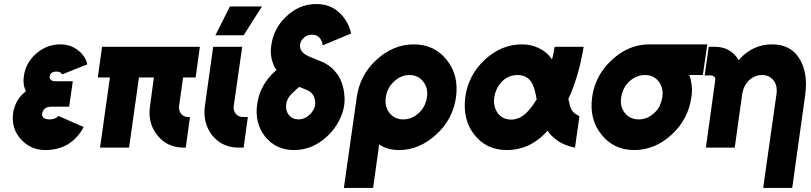

<svg xmlns="http://www.w3.org/2000/svg" viewBox="-20 -732 4023 952"><path d="M341 -329H254Q239 -329 231 -337Q225 -344 226 -353Q228 -364 235 -370Q244 -377 260 -377Q282 -377 288 -363L413 -413Q408 -435 396 -452.5Q384 -470 365 -484Q329 -512 279 -512Q211 -512 158 -465Q107 -420 98 -353Q92 -311 109 -280Q96 -270 85.5 -258.5Q75 -247 67 -234Q50 -205 45 -171Q35 -96 83 -42Q132 12 204 12Q333 12 395 -102L270 -157Q254 -140 226 -140Q205 -140 195 -149Q187 -156 189 -171Q192 -182 199 -191Q212 -203 236 -203H323Z M486 -500 465 -348H525L476 0H620L669 -348H743L724 -207Q711 -122 761 -60Q810 0 891 0H901L922 -152H913Q890 -152 878 -168Q865 -184 868 -207L888 -348H950L971 -500Z M1037 -500 996 -207Q984 -122 1033 -60Q1082 0 1164 0H1188L1209 -152H1185Q1162 -152 1149 -168Q1136 -184 1139 -207L1181 -500ZM1048 -557H1188L1279 -700H1120Z M1548 -712Q1462 -712 1396 -647Q1336 -589 1325 -506Q1317 -455 1338 -407Q1340 -401 1343.5 -396Q1347 -391 1351 -385L1341 -376Q1268 -309 1255 -215Q1242 -121 1295 -54Q1349 12 1438 12Q1528 12 1600 -54Q1644 -94 1668 -148Q1680 -174 1685 -201Q1690 -228 1688 -255Q1683 -326 1647 -371Q1630 -393 1609 -407.5Q1588 -422 1561 -432Q1538 -441 1521.5 -448Q1505 -455 1497 -460Q1487 -465 1481 -472Q1475 -479 1471 -487Q1461 -513 1479 -537Q1498 -560 1527 -560Q1553 -560 1566 -543Q1578 -527 1580 -507L1721 -566Q1706 -633 1656 -675Q1613 -712 1548 -712ZM1463 -301Q1468 -300 1472.5 -297.5Q1477 -295 1484 -293Q1488 -291 1490.5 -290.5Q1493 -290 1494 -289Q1516 -281 1527 -268Q1543 -250 1543 -219Q1543 -204 1535 -189Q1531 -182 1526 -175Q1521 -168 1514 -162Q1490 -140 1460 -140Q1430 -140 1412 -162Q1395 -184 1399 -215Q1403 -245 1427 -268Z M2010 -360Q2053 -360 2078 -328Q2104 -295 2097 -250Q2090 -203 2057 -172Q2022 -140 1979 -140Q1937 -140 1911 -172Q1886 -204 1893 -250Q1900 -297 1934 -328Q1968 -360 2010 -360ZM2032 -512Q1930 -512 1846 -435Q1764 -359 1749 -250L1685 200H1830L1860 -16Q1900 12 1958 12Q2059 12 2143 -65Q2226 -141 2241 -250Q2256 -359 2195 -435Q2134 -512 2032 -512Z M2568 -512Q2466 -512 2384 -436Q2302 -360 2287 -250Q2280 -195 2291 -148.5Q2302 -102 2332 -64Q2391 12 2494 12Q2549 12 2598 -10Q2624 -22 2648.5 -40.5Q2673 -59 2695 -84Q2704 -69 2717 -57Q2730 -45 2744 -35Q2762 -22 2784 -13.5Q2806 -5 2831 0L2853 -156Q2843 -161 2834.5 -166.5Q2826 -172 2820 -179Q2815 -186 2810.5 -195.5Q2806 -205 2804 -215Q2804 -219 2802 -225.5Q2800 -232 2798 -241Q2822 -292 2841.5 -357Q2861 -422 2874 -500H2730Q2727 -482 2724 -466.5Q2721 -451 2717 -438Q2714 -441 2711.5 -445Q2709 -449 2707 -451Q2684 -479 2648 -495Q2612 -512 2568 -512ZM2547 -360Q2572 -360 2592 -348Q2610 -337 2622 -311Q2627 -300 2632 -282Q2637 -264 2641 -239Q2631 -223 2620.5 -208.5Q2610 -194 2599 -182Q2579 -159 2555 -148Q2545 -144 2535.5 -141.5Q2526 -139 2516 -139Q2472 -139 2448 -171Q2424 -205 2431 -250Q2438 -296 2470 -329Q2502 -360 2547 -360Z M3199 -512Q3097 -512 3014 -435Q2931 -359 2916 -250Q2901 -141 2962 -65Q3023 12 3125 12Q3227 12 3311 -65Q3393 -141 3408 -250Q3411 -267 3411 -283Q3411 -299 3409 -314Q3407 -327 3404.5 -338.5Q3402 -350 3397 -360H3465L3487 -512ZM3178 -360Q3221 -360 3246 -328Q3271 -296 3264 -250Q3260 -227 3251 -207.5Q3242 -188 3224 -172Q3190 -140 3147 -140Q3104 -140 3078 -172Q3053 -204 3060 -250Q3064 -273 3073.5 -292.5Q3083 -312 3100 -328Q3135 -360 3178 -360Z M3908 200 3972 -258Q3980 -314 3973 -359.5Q3966 -405 3944 -441Q3901 -512 3808 -512Q3715 -512 3649 -441Q3647 -439 3645 -437.5Q3643 -436 3642 -433Q3640 -438 3637 -442.5Q3634 -447 3631 -451Q3592 -500 3524 -500H3494L3474 -358H3505Q3515 -358 3522 -351Q3529 -344 3526 -332L3480 0H3530H3606H3623L3660 -265Q3667 -308 3694 -334Q3723 -360 3758 -360Q3794 -360 3815 -334Q3836 -308 3830 -265L3764 200Z"/></svg>

Font: Unageo
Style: ExtraBold-Italic
Weight: 800
Designer: Richard Sepsi
Foundry: Richard Sepsi
Version: Version 2.000